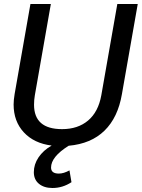

<svg xmlns="http://www.w3.org/2000/svg" viewBox="-20 -720 708 959"><path d="M668 -700 589 -250Q569 -133 502 -67.5Q435 -2 323 8Q235 63 235 117Q235 147 274 147Q298 147 327 131L337 190Q293 219 242 219Q200 219 174.5 198Q149 177 149 140Q149 101 172.5 66Q196 31 238 7Q150 -4 99 -59Q48 -114 48 -198Q48 -220 53 -250L132 -700H234L154 -244Q150 -221 150 -197Q150 -75 290 -75Q369 -75 420 -118Q471 -161 486 -244L566 -700Z"/></svg>

Font: Niramit Medium
Style: Italic
Weight: 500
Italic angle: -10°
Designer: Katatrad Aksorn Co.,Ltd.
Foundry: Cadson Demak Co.,Ltd.
Version: Version 1.000; ttfautohint (v1.6)